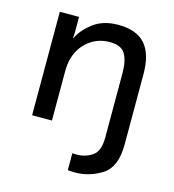

<svg xmlns="http://www.w3.org/2000/svg" viewBox="-108 -608 820 907"><g transform="rotate(15 301.5 -154.5)"><path d="M170 -506V-431Q170 -420 169 -412Q168 -404 168 -402H170Q190 -445 238 -481.5Q286 -518 360 -518Q449 -518 491.5 -470Q534 -422 534 -324V20Q534 131 473 170Q412 209 340 209Q326 209 317 208Q308 207 306 207V124Q308 124 313.5 124.5Q319 125 328 125Q370 125 403.5 102Q437 79 437 13V-302Q437 -363 417.5 -396Q398 -429 342 -429Q284 -429 240.5 -395Q197 -361 181 -305Q173 -278 173 -237V0H76V-506Z"/></g></svg>

Font: Museo Sans Medium
Style: Regular
Weight: 500
Designer: Jos Buivenga
Foundry: Jos Buivenga & Rosetta Type Foundry (extension, remastering)
Version: Version 3.600;PS 1.000;hotconv 1.0.88;makeotf.lib2.5.647800;